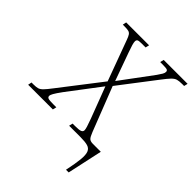

<svg xmlns="http://www.w3.org/2000/svg" viewBox="-303 -857 1209 1209"><g transform="rotate(45 302.0 -252.0)"><path d="M496 210Q511 139 515 97Q519 55 510.5 34Q502 13 479 6.5Q456 0 415 0H314L320 -25H342Q378 -25 390.5 -30.5Q403 -36 403 -49Q403 -57 397.5 -75.5Q392 -94 379 -129L300 -337L137 -122Q110 -85 101 -68.5Q92 -52 92 -45Q92 -33 102.5 -29Q113 -25 151 -25H175L169 0H-51L-46 -25H-28Q-5 -25 9 -29Q23 -33 38 -48.5Q53 -64 78 -97L288 -369L189 -638Q181 -661 173.5 -672Q166 -683 154 -686Q142 -689 119 -689H103L108 -714H312L306 -689H269Q246 -689 238.5 -684.5Q231 -680 231 -668Q231 -650 252 -593L320 -404L478 -617Q492 -637 499 -649Q506 -661 506 -671Q506 -682 497 -685.5Q488 -689 453 -689H436L442 -714H655L649 -689H632Q605 -689 589.5 -684.5Q574 -680 558 -663.5Q542 -647 514 -610L331 -371L446 -76Q458 -45 468 -35Q478 -25 501 -25H571L520 210Z"/></g></svg>

Font: Noto Serif ExtraLight
Style: Italic
Weight: 200
Italic angle: -12°
Designer: Monotype Design Team
Foundry: Monotype Imaging Inc.
Version: Version 2.014; ttfautohint (v1.8.4.7-5d5b)